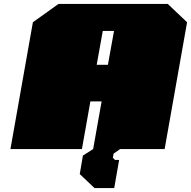

<svg xmlns="http://www.w3.org/2000/svg" viewBox="-20 -757 970 975"><path d="M460 198 385 127 401 33 453 0 496 -242H439L396 0H33L147 -644L277 -737H832L930 -644L816 0H590L557 23L553 44L564 55H585L560 198ZM471 -428H528L559 -600H502Z"/></svg>

Font: Tomorrow Black
Style: Italic
Weight: 900
Italic angle: -10°
Designer: Tony de Marco, Monica Rizzolli
Foundry: Just in Type
Version: Version 2.002